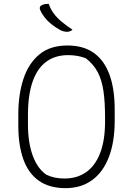

<svg xmlns="http://www.w3.org/2000/svg" viewBox="-20 -956 690 996"><path d="M330 -720Q412 -720 466 -682Q520 -644 547.5 -570Q575 -496 575 -387V-331Q575 -219 544.5 -140.5Q514 -62 457 -21Q400 20 320 20Q236 20 181.5 -18.5Q127 -57 101 -130Q75 -203 75 -305V-363Q75 -466 101.5 -546.5Q128 -627 184 -673.5Q240 -720 330 -720ZM125 -312Q125 -217 149.5 -149.5Q174 -82 220 -50Q240 -40 263.5 -35Q287 -30 315 -30Q380 -30 427 -63Q474 -96 499.5 -162Q525 -228 525 -325V-345Q525 -428 516.5 -485Q508 -542 486.5 -582.5Q465 -623 425 -654Q404 -662 381 -666Q358 -670 333 -670Q266 -670 219.5 -635.5Q173 -601 149 -532Q125 -463 125 -359ZM233 -936Q241 -911 257.5 -888Q274 -865 299 -844Q324 -823 356 -802Q352 -798 347 -795.5Q342 -793 337 -792Q332 -791 327 -791Q320 -791 310 -793.5Q300 -796 289 -802Q266 -815 245.5 -831.5Q225 -848 210.5 -867Q196 -886 188 -905Q185 -912 187 -919Q189 -926 199 -930Q205 -933 210 -934Q215 -935 220.5 -935.5Q226 -936 233 -936Z"/></svg>

Font: Recursive Casual Light
Style: Regular
Weight: 300
Version: Version 1.047